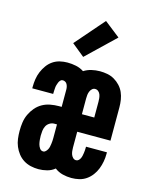

<svg xmlns="http://www.w3.org/2000/svg" viewBox="-117 -847 734 931"><g transform="rotate(15 250.0 -381.5)"><path d="M167 8Q147 8 127.5 3.5Q108 -1 91.5 -11.5Q75 -22 63 -37.5Q51 -53 43.5 -71Q36 -89 33.5 -108.5Q31 -128 31 -148Q31 -170 34 -191Q37 -212 46 -231.5Q55 -251 69 -267.5Q83 -284 101.5 -294.5Q120 -305 141.5 -309Q163 -313 184 -313H198V-400Q198 -407 196.5 -413.5Q195 -420 192 -426Q189 -432 183 -435.5Q177 -439 170 -439Q163 -439 158 -433.5Q153 -428 150.5 -421.5Q148 -415 146 -408.5Q144 -402 143.5 -395Q143 -388 142.5 -381Q142 -374 142 -367V-363H37V-371Q37 -390 40 -409.5Q43 -429 50.5 -447Q58 -465 69.5 -481Q81 -497 97 -508Q113 -519 132 -523.5Q151 -528 170 -528Q192 -528 213.5 -523.5Q235 -519 253 -507Q270 -518 291 -523Q312 -528 333 -528Q352 -528 370.5 -524.5Q389 -521 405.5 -511.5Q422 -502 435 -488Q448 -474 455.5 -457Q463 -440 466 -421Q469 -402 469 -383V-216H302V-137Q302 -128 303 -119Q304 -110 307 -102Q310 -94 316.5 -87.5Q323 -81 332 -81Q339 -81 344.5 -86Q350 -91 353 -97.5Q356 -104 357.5 -111Q359 -118 360 -125Q361 -132 361.5 -139Q362 -146 362 -153V-157H467V-149Q467 -129 463.5 -110Q460 -91 453 -73Q446 -55 434 -39Q422 -23 406 -12Q390 -1 371 3.5Q352 8 332 8Q310 8 288 2.5Q266 -3 248 -17Q231 -3 209.5 2.5Q188 8 167 8ZM302 -304H364V-383Q364 -392 363 -401Q362 -410 359 -418.5Q356 -427 349 -433Q342 -439 333 -439Q324 -439 317.5 -433Q311 -427 307.5 -418.5Q304 -410 303 -401Q302 -392 302 -383ZM167 -81Q174 -81 179.5 -86.5Q185 -92 188.5 -98.5Q192 -105 193.5 -112.5Q195 -120 196 -127Q197 -134 197.5 -141.5Q198 -149 198 -157V-225H184Q172 -225 161 -218Q150 -211 144.5 -200Q139 -189 137.5 -176.5Q136 -164 136 -152Q136 -142 137 -131Q138 -120 140.5 -110Q143 -100 149.5 -90.5Q156 -81 167 -81ZM236 -574 172 -626 298 -771 377 -709Z"/></g></svg>

Font: Iosevka Term Curly Extrabold
Style: Regular
Weight: 800
Designer: Belleve Invis
Foundry: Belleve Invis
Version: Version 32.3.0